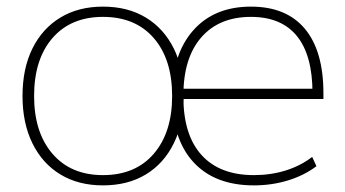

<svg xmlns="http://www.w3.org/2000/svg" viewBox="-20 -550 1043 580"><path d="M747 10Q629 10 564.5 -60Q500 -130 500 -260Q500 -386 563.5 -458Q627 -530 738 -530Q845 -530 901 -463Q957 -396 957 -268Q957 -263 957 -259.5Q957 -256 957 -251H519V-282H935L924 -269Q924 -383 877 -441Q830 -499 738 -499Q642 -499 588 -437Q534 -375 534 -262V-257Q534 -142 589 -81.5Q644 -21 747 -21Q798 -21 843 -35Q888 -49 923 -76L936 -48Q899 -20 850 -5Q801 10 747 10ZM291 10Q217 10 162.5 -23Q108 -56 78 -117Q48 -178 48 -260Q48 -343 78 -403.5Q108 -464 162.5 -497Q217 -530 291 -530Q366 -530 420.5 -497Q475 -464 505 -403.5Q535 -343 535 -260Q535 -178 505 -117Q475 -56 420.5 -23Q366 10 291 10ZM291 -21Q389 -21 444.5 -85.5Q500 -150 500 -260Q500 -371 444.5 -435Q389 -499 291 -499Q194 -499 138.5 -435Q83 -371 83 -260Q83 -150 138.5 -85.5Q194 -21 291 -21Z"/></svg>

Font: M PLUS 2 ExtraLight
Style: Regular
Weight: 250
Designer: Coji Morishita
Foundry: UNDERFOREST DESIGN
Version: Version 1.001